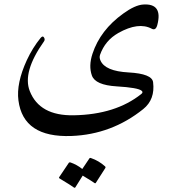

<svg xmlns="http://www.w3.org/2000/svg" viewBox="-20 -419 805 875"><path d="M671.4 -288.1Q611.3 -320.3 519 -268.6Q459 -234.4 436 -169.4Q431.6 -156.7 438 -143.1Q459 -94.7 565.9 -88.9Q672.9 -83 677.7 -44.4Q687.5 34.2 632.8 78.1Q488.8 193.8 305.7 200.7Q85.9 209 64 38.6Q53.7 -39.1 102.1 -144.5Q128.4 -201.2 165 -246.1Q174.8 -257.8 180.7 -248Q186.5 -238.3 180.2 -230Q81.5 -90.8 115.7 -3.9Q160.2 109.4 316.4 106.4Q506.8 103 624 9.3Q633.8 1.5 625.5 -5.4Q609.4 -19.5 511.7 -25.4Q414.1 -31.2 398.7 -75Q383.3 -118.7 401.4 -173.8Q437 -282.2 542 -357.4Q595.2 -396 632.8 -398.4Q723.1 -404.3 696.8 -304.7Q689.5 -278.3 671.4 -288.1ZM387.2 303.2Q389.6 299.3 394.5 301.3Q430.2 313.5 458.5 338.9Q462.4 342.3 460 346.7L416.5 414.6Q414.1 418.5 407.7 413.1Q402.3 408.7 356.9 381.3L323.2 435.1Q320.3 439 314 433.6Q307.6 428.2 251 394Q247.6 391.6 249.5 388.7L293.5 323.2Q295.9 319.8 301.3 321.3Q330.6 331.5 355 351.1Z"/></svg>

Font: Amiri Quran
Style: Regular
Weight: 400
Designer: Khaled Hosny
Version: Version 000.105